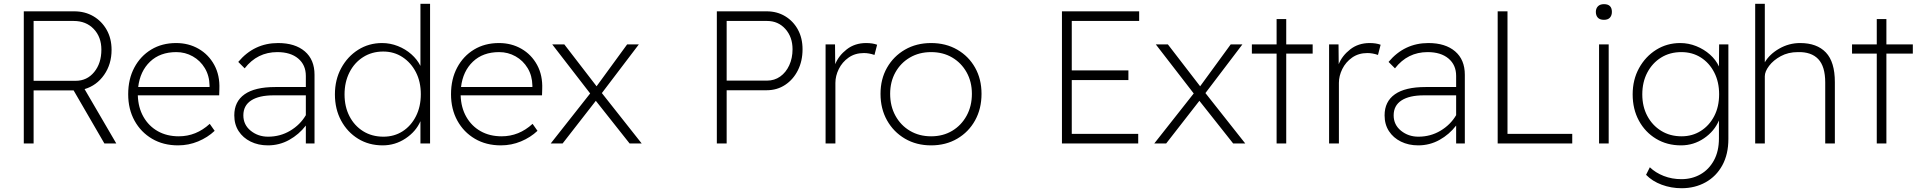

<svg xmlns="http://www.w3.org/2000/svg" viewBox="-20 -760 10169 1017"><path d="M106 0V-700H373Q430 -700 474.5 -674Q519 -648 545 -602Q571 -556 571 -496Q571 -420 531.5 -363.5Q492 -307 428 -288L596 0H533L370 -281H158V0ZM158 -332H381Q441 -332 479 -378.5Q517 -425 517 -497Q517 -564 476.5 -606.5Q436 -649 370 -649H158Z M923 10Q845 10 785.5 -25Q726 -60 692.5 -121Q659 -182 659 -261Q659 -341 691.5 -402Q724 -463 781 -497.5Q838 -532 913 -532Q979 -532 1032 -501.5Q1085 -471 1115 -416Q1145 -361 1142 -288L1141 -255H710Q712 -190 740 -141Q768 -92 816 -65Q864 -38 927 -38Q1019 -38 1091 -104L1117 -67Q1080 -32 1029.5 -11Q979 10 923 10ZM914 -484Q828 -484 775 -433.5Q722 -383 712 -299H1090V-307Q1089 -359 1065 -399Q1041 -439 1001 -461.5Q961 -484 914 -484Z M1399 10Q1348 10 1307.5 -10Q1267 -30 1244 -65.5Q1221 -101 1221 -149Q1221 -222 1275.5 -260.5Q1330 -299 1438 -299H1600V-358Q1600 -416 1559.5 -450Q1519 -484 1449 -484Q1343 -484 1276 -398L1242 -432Q1326 -532 1453 -532Q1543 -532 1594.5 -488Q1646 -444 1646 -364V0H1600V-95Q1564 -48 1512 -19Q1460 10 1399 10ZM1400 -36Q1464 -36 1517 -67.5Q1570 -99 1600 -150V-255H1429Q1352 -255 1310.5 -228Q1269 -201 1269 -149Q1269 -99 1308 -67.5Q1347 -36 1400 -36Z M2007 10Q1934 10 1877 -25Q1820 -60 1787 -121Q1754 -182 1754 -260Q1754 -338 1787.5 -399.5Q1821 -461 1877.5 -496.5Q1934 -532 2004 -532Q2047 -532 2087.5 -516Q2128 -500 2159 -472.5Q2190 -445 2207 -411V-740H2258V0H2207V-118Q2183 -63 2128 -26.5Q2073 10 2007 10ZM2011 -36Q2068 -36 2112.5 -64.5Q2157 -93 2183 -144Q2209 -195 2209 -261Q2209 -327 2183 -377.5Q2157 -428 2112 -457.5Q2067 -487 2010 -487Q1950 -487 1903.5 -457.5Q1857 -428 1831 -376.5Q1805 -325 1805 -260Q1805 -195 1831 -144.5Q1857 -94 1903.5 -65Q1950 -36 2011 -36Z M2633 10Q2555 10 2495.5 -25Q2436 -60 2402.5 -121Q2369 -182 2369 -261Q2369 -341 2401.5 -402Q2434 -463 2491 -497.5Q2548 -532 2623 -532Q2689 -532 2742 -501.5Q2795 -471 2825 -416Q2855 -361 2852 -288L2851 -255H2420Q2422 -190 2450 -141Q2478 -92 2526 -65Q2574 -38 2637 -38Q2729 -38 2801 -104L2827 -67Q2790 -32 2739.5 -11Q2689 10 2633 10ZM2624 -484Q2538 -484 2485 -433.5Q2432 -383 2422 -299H2800V-307Q2799 -359 2775 -399Q2751 -439 2711 -461.5Q2671 -484 2624 -484Z M2897 0 3106 -265 2905 -525H2969L3140 -303L3302 -525H3364L3168 -267L3379 0H3315L3136 -226L2960 0Z M3777 0V-700H4041Q4096 -700 4139 -674Q4182 -648 4206.5 -603Q4231 -558 4231 -499Q4231 -437 4206.5 -388Q4182 -339 4139 -310.5Q4096 -282 4041 -282H3829V0ZM3829 -333H4043Q4082 -333 4112.5 -354.5Q4143 -376 4160.5 -414Q4178 -452 4178 -499Q4178 -564 4140 -606.5Q4102 -649 4043 -649H3829Z M4353 0V-525H4403L4404 -420Q4422 -465 4465 -498.5Q4508 -532 4568 -532Q4602 -532 4626 -523L4612 -469Q4583 -479 4556 -479Q4509 -479 4475 -455Q4441 -431 4423 -394.5Q4405 -358 4405 -321V0Z M4912 10Q4834 10 4773.5 -25.5Q4713 -61 4678.5 -122.5Q4644 -184 4644 -263Q4644 -341 4678.5 -401.5Q4713 -462 4773.5 -497Q4834 -532 4912 -532Q4990 -532 5050.5 -497Q5111 -462 5145 -401.5Q5179 -341 5179 -263Q5179 -184 5145 -122.5Q5111 -61 5050.5 -25.5Q4990 10 4912 10ZM4912 -38Q4975 -38 5023.5 -67Q5072 -96 5100 -147Q5128 -198 5128 -263Q5128 -327 5100 -377Q5072 -427 5023.5 -455.5Q4975 -484 4912 -484Q4849 -484 4800 -455.5Q4751 -427 4723 -377Q4695 -327 4695 -263Q4695 -198 4723 -147Q4751 -96 4800 -67Q4849 -38 4912 -38Z M5605 0V-700H6014V-649H5657V-387H5957V-336H5657V-51H6009V0Z M6094 0 6303 -265 6102 -525H6166L6337 -303L6499 -525H6561L6365 -267L6576 0H6512L6333 -226L6157 0Z M6742 0V-476H6611V-525H6742V-659H6793V-525H6933V-476H6793V0Z M7020 0V-525H7070L7071 -420Q7089 -465 7132 -498.5Q7175 -532 7235 -532Q7269 -532 7293 -523L7279 -469Q7250 -479 7223 -479Q7176 -479 7142 -455Q7108 -431 7090 -394.5Q7072 -358 7072 -321V0Z M7492 10Q7441 10 7400.5 -10Q7360 -30 7337 -65.5Q7314 -101 7314 -149Q7314 -222 7368.5 -260.5Q7423 -299 7531 -299H7693V-358Q7693 -416 7652.5 -450Q7612 -484 7542 -484Q7436 -484 7369 -398L7335 -432Q7419 -532 7546 -532Q7636 -532 7687.5 -488Q7739 -444 7739 -364V0H7693V-95Q7657 -48 7605 -19Q7553 10 7492 10ZM7493 -36Q7557 -36 7610 -67.5Q7663 -99 7693 -150V-255H7522Q7445 -255 7403.5 -228Q7362 -201 7362 -149Q7362 -99 7401 -67.5Q7440 -36 7493 -36Z M7913 0V-700H7965V-51H8308V0Z M8476 -655Q8454 -655 8443.5 -666.5Q8433 -678 8433 -697Q8433 -715 8444 -726.5Q8455 -738 8476 -738Q8518 -738 8518 -697Q8518 -678 8507.5 -666.5Q8497 -655 8476 -655ZM8450 0V-525H8501V0Z M8887 237Q8832 237 8782 218.5Q8732 200 8699 166L8719 126Q8749 155 8792.5 172Q8836 189 8886 189Q8942 189 8987 163.5Q9032 138 9058.5 89.5Q9085 41 9085 -27V-122Q9061 -65 9006 -27.5Q8951 10 8884 10Q8810 10 8752 -25Q8694 -60 8661 -121Q8628 -182 8628 -260Q8628 -338 8662 -399.5Q8696 -461 8753 -496.5Q8810 -532 8880 -532Q8924 -532 8965 -515.5Q9006 -499 9037.5 -471Q9069 -443 9085 -408L9086 -525H9135V-24Q9135 57 9103 115.5Q9071 174 9014.5 205.5Q8958 237 8887 237ZM8887 -38Q8944 -38 8989 -66.5Q9034 -95 9060 -145Q9086 -195 9086 -261Q9086 -326 9060 -376.5Q9034 -427 8989 -455.5Q8944 -484 8886 -484Q8825 -484 8778.5 -455Q8732 -426 8705.5 -375.5Q8679 -325 8679 -260Q8679 -196 8705.5 -146Q8732 -96 8779 -67Q8826 -38 8887 -38Z M9277 0V-740H9328V-430Q9353 -473 9404.5 -502.5Q9456 -532 9515 -532Q9604 -532 9651.5 -482Q9699 -432 9699 -325V0H9648V-323Q9648 -408 9611 -447Q9574 -486 9503 -484Q9452 -484 9412.5 -462.5Q9373 -441 9350.5 -411Q9328 -381 9328 -356V0Z M9921 0V-476H9790V-525H9921V-659H9972V-525H10112V-476H9972V0Z"/></svg>

Font: Readex Pro ExtraLight
Style: Regular
Weight: 200
Designer: Bonnie Shaver-Troup, Thomas Jockin
Foundry: Lexend
Version: Version 1.203; ttfautohint (v1.8.3)